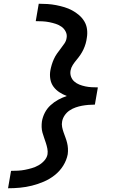

<svg xmlns="http://www.w3.org/2000/svg" viewBox="-20 -853 640 1026"><path d="M23 153 39 60Q57 60 76 59Q95 58 113 54.5Q131 51 150 45.5Q169 40 186.5 30Q204 20 217.5 4.5Q231 -11 234 -29Q236 -44 233 -59Q230 -74 225.5 -88Q221 -102 216 -116Q211 -130 207 -144Q203 -158 202.5 -173.5Q202 -189 204 -204Q208 -228 219.5 -250.5Q231 -273 250 -290.5Q269 -308 291 -320Q313 -332 337 -340Q316 -348 297.5 -360Q279 -372 266 -389.5Q253 -407 249 -430Q245 -453 249 -476Q252 -492 256.5 -507Q261 -522 268 -537.5Q275 -553 284.5 -566.5Q294 -580 304.5 -593.5Q315 -607 324.5 -621Q334 -635 336 -651Q339 -668 331 -684Q323 -700 309 -710Q295 -720 278 -725.5Q261 -731 243.5 -734.5Q226 -738 207.5 -739Q189 -740 171 -740L187 -833Q210 -833 233.5 -831.5Q257 -830 280 -825.5Q303 -821 324.5 -814.5Q346 -808 365.5 -797.5Q385 -787 402 -772.5Q419 -758 430.5 -739Q442 -720 445 -697Q448 -674 444 -651Q442 -635 437.5 -619.5Q433 -604 426 -589Q419 -574 409.5 -560Q400 -546 389 -533Q378 -520 369 -506Q360 -492 357 -476Q354 -459 359.5 -443.5Q365 -428 377 -417.5Q389 -407 404 -401Q419 -395 435.5 -391.5Q452 -388 469 -387Q486 -386 503 -386L499 -363L487 -294Q470 -294 452.5 -292.5Q435 -291 418.5 -288Q402 -285 384.5 -279Q367 -273 351.5 -262.5Q336 -252 325.5 -236.5Q315 -221 312 -204Q309 -189 312 -174Q315 -159 320 -145Q325 -131 330 -117.5Q335 -104 338.5 -90Q342 -76 343 -60.5Q344 -45 342 -29Q336 3 318 32Q300 61 273 82.5Q246 104 214.5 117.5Q183 131 151 139Q119 147 87 150Q55 153 23 153Z"/></svg>

Font: Iosevka Curly SmBdEx
Style: Italic
Weight: 600
Width: 7
Italic angle: -9°
Monospace: yes
Designer: Belleve Invis
Foundry: Belleve Invis
Version: Version 11.1.0; ttfautohint (v1.8.3)